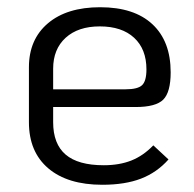

<svg xmlns="http://www.w3.org/2000/svg" viewBox="-20 -500 537 531"><path d="M404 -98 446 -59Q414 -23 370 -6Q326 11 263 11Q167 11 113.5 -34.5Q60 -80 60 -162V-314Q60 -391 112.5 -435.5Q165 -480 257 -480Q351 -480 401.5 -433Q452 -386 452 -300Q452 -245 431.5 -224.5Q411 -204 355 -204H127V-162Q127 -102 161.5 -72.5Q196 -43 267 -43Q310 -43 343 -56Q376 -69 404 -98ZM127 -310V-253H327Q361 -253 373 -264.5Q385 -276 385 -308Q385 -364 351 -395.5Q317 -427 256 -427Q196 -427 161.5 -395.5Q127 -364 127 -310Z"/></svg>

Font: KoHo
Style: Regular
Weight: 400
Version: Version 1.000; ttfautohint (v1.6)